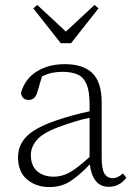

<svg xmlns="http://www.w3.org/2000/svg" viewBox="-20 -745 546 778"><path d="M421 12Q387 12 368 -12Q349 -36 344 -79Q300 -33 264 -10Q228 13 180 13Q126 13 89.5 -18Q53 -49 53 -107Q53 -157 88 -192.5Q123 -228 208 -257Q240 -268 275 -277.5Q310 -287 343 -294V-322Q343 -375 331 -403.5Q319 -432 294.5 -443Q270 -454 233 -454Q212 -454 191.5 -450Q171 -446 150 -435L131 -371Q122 -340 96 -340Q70 -340 65 -368Q80 -424 127.5 -454.5Q175 -485 243 -485Q317 -485 354.5 -448.5Q392 -412 392 -329V-108Q392 -59 403.5 -41Q415 -23 437 -23Q456 -23 478 -42L492 -25Q464 12 421 12ZM105 -117Q105 -74 130.5 -51.5Q156 -29 198 -29Q231 -29 262.5 -46.5Q294 -64 343 -109V-268Q311 -261 277 -250.5Q243 -240 217 -230Q153 -206 129 -177.5Q105 -149 105 -117ZM131 -725 247 -617 363 -725 379 -711 268 -570H226L115 -711Z"/></svg>

Font: Source Serif Pro Light
Style: Regular
Weight: 300
Designer: Frank Grießhammer
Foundry: Adobe Systems Incorporated
Version: Version 3.001;hotconv 1.0.111;makeotfexe 2.5.65597